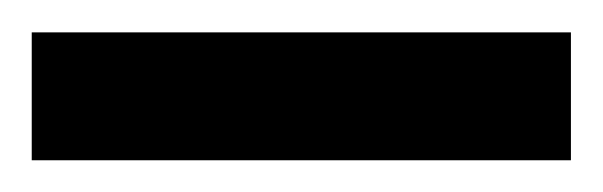

<svg xmlns="http://www.w3.org/2000/svg" viewBox="-20 65 380 121"><path d="M0 166V85.4H339.8V166Z"/></svg>

Font: Charis SIL Afr
Style: Bold
Weight: 700
Foundry: SIL International
Version: Version 5.000